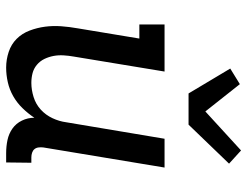

<svg xmlns="http://www.w3.org/2000/svg" viewBox="-112 -704 823 640"><g transform="rotate(90 300.0 -383.5)"><path d="M205 8Q178 8 152.5 -0.5Q127 -9 109 -27Q91 -45 81.5 -70Q72 -95 68.5 -121.5Q65 -148 67 -175.5Q69 -203 74 -231L108 -436H61V-520H218L168 -217Q165 -200 164 -183Q163 -166 166 -150Q169 -134 176 -119.5Q183 -105 195.5 -94.5Q208 -84 223.5 -80Q239 -76 256 -76Q279 -76 303 -83.5Q327 -91 345 -107.5Q363 -124 373.5 -146.5Q384 -169 387 -192L442 -520H538L471 -116Q470 -108 471 -100Q472 -92 476.5 -86.5Q481 -81 488.5 -78.5Q496 -76 504 -76H522L521 8H490Q467 8 446 3.5Q425 -1 408 -13Q391 -25 381.5 -44.5Q372 -64 372 -86Q358 -65 340 -46.5Q322 -28 300 -15.5Q278 -3 253.5 2.5Q229 8 205 8ZM291 -600 208 -739 260 -771 351 -656 481 -775 525 -735 395 -600Z"/></g></svg>

Font: Iosevka Etoile Medium
Style: Italic
Weight: 500
Italic angle: -9°
Designer: Belleve Invis
Foundry: Belleve Invis
Version: Version 22.1.2; ttfautohint (v1.8.4)